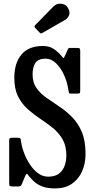

<svg xmlns="http://www.w3.org/2000/svg" viewBox="-20 -1011 507 1046"><path d="M352.5 -521.5Q345.5 -567.5 327.2 -606Q309 -644.5 283.5 -668Q258 -691.5 228.5 -691.5Q189 -691.5 173.2 -668.8Q157.5 -646 157.5 -605.5Q157.5 -561.5 178.5 -531.8Q199.5 -502 232.2 -478.8Q265 -455.5 302 -431.2Q339 -407 371.8 -374.2Q404.5 -341.5 425.2 -293.2Q446 -245 446 -173Q446 -119.5 426.8 -76.8Q407.5 -34 370.8 -9.2Q334 15.5 281.5 15.5Q237 15.5 209.5 4.5Q182 -6.5 165.5 -22.2Q149 -38 136.5 -53Q128 -67 124.2 -63.5Q120.5 -60 114 -44.5L99.5 -9Q95 1 91 3Q87 5 72.5 5H50Q38 5 34 2Q30 -1 30 -13V-245Q30 -256 34.2 -258.2Q38.5 -260.5 49.5 -260.5H78Q89 -260.5 91 -256.2Q93 -252 94.5 -242.5Q98 -213 110.5 -179.2Q123 -145.5 142.5 -115.8Q162 -86 187.5 -67.2Q213 -48.5 242 -48.5Q280 -48.5 301.8 -65.5Q323.5 -82.5 332.5 -109Q341.5 -135.5 341.5 -163.5Q341.5 -216 321 -251.8Q300.5 -287.5 268.2 -313.5Q236 -339.5 199.8 -363.5Q163.5 -387.5 131.2 -416.2Q99 -445 78.5 -485.5Q58 -526 58 -586.5Q58 -668.5 97.5 -714.5Q137 -760.5 213 -760.5Q250 -760.5 274.5 -743.2Q299 -726 317 -704Q324.5 -694 326.5 -694.8Q328.5 -695.5 335 -709.5L350 -743Q352.5 -747.5 354.5 -748.8Q356.5 -750 363 -750H401.5Q411.5 -750 414.2 -746.5Q417 -743 417 -732.5V-516Q417 -505 413 -503Q409 -501 398 -501H371.5Q356.5 -501 356 -504.8Q355.5 -508.5 352.5 -521.5ZM194.5 -835 172 -858.5Q164 -867 172 -874.5L272.5 -977Q287.5 -992.5 312.2 -990.8Q337 -989 349 -970Q363 -948.5 356.8 -930.2Q350.5 -912 335 -903L213.5 -833Q207 -829 203.5 -829Q200 -829 194.5 -835Z"/></svg>

Font: Besley* Condensed Medium
Style: Regular
Weight: 500
Width: 3
Designer: Owen Earl
Foundry: indestructible type*
Version: Version 3.000; ttfautohint (v1.8.3)